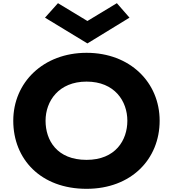

<svg xmlns="http://www.w3.org/2000/svg" viewBox="-20 -1172 1087 1207"><path d="M794.1 -1061 714.7 -1152 529.5 -1040 344.4 -1152 262.9 -1061 529.5 -899ZM63.4 -413C63.4 -172 235.4 15 524.1 15C805.6 15 983.6 -172 983.6 -413C983.6 -654 797.6 -840 524.1 -840C252.4 -840 63.4 -654 63.4 -413ZM266.4 -413C266.4 -536 348.7 -659 524.1 -659C700.8 -659 780.6 -536 780.6 -413C780.6 -290 705.6 -167 524.1 -167C337.8 -167 266.4 -290 266.4 -413Z"/></svg>

Font: Hussar
Style: BdSuprExt
Weight: 700
Foundry: Cannot Into Space Fonts
Version: Version 2.00